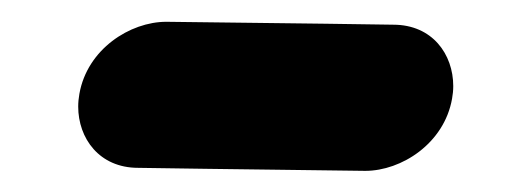

<svg xmlns="http://www.w3.org/2000/svg" viewBox="-20 -237 493 178"><path d="M282.2 -215 134.2 -216.8C100.5 -216.8 60.9 -191.4 53.6 -150C52.9 -146.1 52.5 -142.1 52.5 -138.2C52.5 -108.9 71.9 -81.4 108.1 -81.4L170.5 -80.5L318.6 -78.6C352.2 -78.6 391.8 -104 399.1 -145.5C399.8 -149.4 400.2 -153.3 400.2 -157.2C400.2 -186.6 380.9 -214.1 344.6 -214.1Z"/></svg>

Font: TudorRose
Style: BoldOblique
Weight: 500
Version: Version 001.000